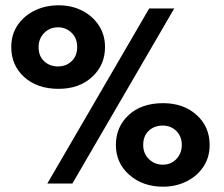

<svg xmlns="http://www.w3.org/2000/svg" viewBox="-20 -692 845 724"><path d="M201 -357Q120.5 -357 71.5 -401.2Q22.5 -445.5 22.5 -514.5Q22.5 -562.5 46.8 -597.8Q71 -633 111.5 -652.5Q152 -672 201 -672Q250.5 -672 290 -651.8Q329.5 -631.5 352.8 -596Q376 -560.5 376 -514.5Q376 -446.5 327.2 -401.8Q278.5 -357 201 -357ZM253 0H158.5L542.5 -660H637ZM199 -441.5Q229 -441.5 250 -461.2Q271 -481 271 -514.5Q271 -548 249.8 -568.5Q228.5 -589 199 -589Q167.5 -589 146.5 -567.5Q125.5 -546 125.5 -514.5Q125.5 -480.5 146.5 -461Q167.5 -441.5 199 -441.5ZM595 12Q518.5 12 467.8 -32.5Q417 -77 417 -145.5Q417 -213.5 465.2 -258.2Q513.5 -303 595 -303Q671.5 -303 721 -258.8Q770.5 -214.5 770.5 -145.5Q770.5 -98 746.5 -62.5Q722.5 -27 682.5 -7.5Q642.5 12 595 12ZM593.5 -71Q625 -71 645.2 -92.5Q665.5 -114 665.5 -145.5Q665.5 -177.5 645 -198Q624.5 -218.5 593.5 -218.5Q562 -218.5 541 -199Q520 -179.5 520 -145.5Q520 -112.5 541.8 -91.8Q563.5 -71 593.5 -71Z"/></svg>

Font: Lucymar Sans
Style: Bold
Weight: 700
Foundry: The League of Moveable Type (original font) / Main changes by Cristiano Sobral with portions from Mirco Monsees
Version: Version 2.001;August 30, 2020;FontCreator 13.0.0.2681 64-bit